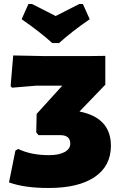

<svg xmlns="http://www.w3.org/2000/svg" viewBox="-20 -927 598 959"><path d="M394 -907 428 -831Q338 -769 275 -712H241Q178 -769 88 -831L122 -907H140Q160 -897 199 -877Q238 -857 258 -847Q277 -857 317 -877Q357 -897 376 -907ZM223 12Q101 12 25 -16L57 -175L71 -183Q135 -152 225 -152Q274 -152 302.5 -167.5Q331 -183 331 -209Q331 -252 281 -252H172L161 -266L163 -358L291 -499H160L40 -489L33 -497L46 -650L196 -647H429L506 -648V-504L377 -370Q534 -339 534 -199Q534 -98 453 -43Q372 12 223 12Z"/></svg>

Font: Alegreya Sans Black
Style: Regular
Weight: 900
Designer: Juan Pablo del Peral
Foundry: Huerta Tipografica
Version: Version 2.007